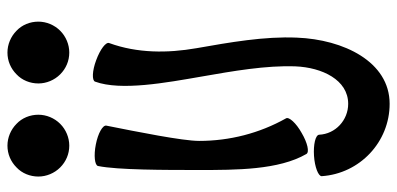

<svg xmlns="http://www.w3.org/2000/svg" viewBox="-302 -532 1091 528"><g transform="rotate(-90 244.0 -268.5)"><path d="M192 -709C192 -732 183 -754 167 -769C151 -785 129 -794 107 -794C84 -794 63 -785 47 -769C31 -754 22 -732 22 -709C22 -687 31 -665 47 -649C63 -633 84 -624 107 -624C129 -624 151 -633 167 -649C183 -665 192 -687 192 -709ZM448 -709C448 -732 439 -754 423 -769C407 -785 385 -794 363 -794C340 -794 319 -785 303 -769C287 -754 278 -732 278 -709C278 -687 287 -665 303 -649C319 -633 340 -624 363 -624C385 -624 407 -633 423 -649C439 -665 448 -687 448 -709ZM283 -553C257 -482 280 -358 297 -260C312 -174 328 -83 325 -2C322 71 288 143 222 143C177 143 139 108 137 63C136 53 110 47 79 49C48 51 23 61 23 70C30 175 117 257 222 257C338 257 399 130 404 2C408 -87 391 -183 375 -274C361 -354 361 -437 389 -514C393 -523 372 -539 342 -550C313 -561 286 -562 283 -553ZM51 -545C40 -491 40 -360 40 -267C40 -165 40 -48 84 28C89 37 115 31 142 15C169 0 187 -20 182 -28C141 -101 120 -183 120 -267C120 -312 145 -437 162 -522C164 -532 141 -545 110 -551C80 -557 53 -554 51 -545Z"/></g></svg>

Font: Nupuram SemiBold
Style: Regular
Weight: 600
Designer: Santhosh Thottingal (santhosh.thottingal@gmail.com)
Foundry: SMC
Version: Version 1.000